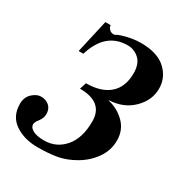

<svg xmlns="http://www.w3.org/2000/svg" viewBox="-175 -809 901 950"><g transform="rotate(30 275.5 -334.0)"><path d="M154 -686H184Q185 -673 195 -663.5Q205 -654 217 -654Q224 -654 227 -655.5Q230 -657 235 -660Q240 -663 249 -666Q307 -685 359 -685Q453 -685 501 -641Q549 -597 549 -533Q549 -467 497 -415.5Q445 -364 363 -360V-358Q419 -345 458 -305.5Q497 -266 497 -207Q497 -150 463.5 -103Q430 -56 379 -27Q330 1 283.5 9.5Q237 18 171 18Q96 18 43 -18Q-10 -54 -10 -125Q-10 -162 14 -185Q38 -208 64 -208Q92 -208 110.5 -191.5Q129 -175 129 -146Q129 -122 113 -102Q97 -82 97 -70Q97 -51 120 -39Q143 -27 183 -27Q253 -27 298.5 -79.5Q344 -132 344 -228Q344 -338 210 -338L222 -376Q308 -376 355 -417Q402 -458 402 -537Q402 -590 374 -616Q346 -642 308 -642Q182 -642 138 -496H111Z"/></g></svg>

Font: STIX
Style: Bold Italic
Weight: 700
Italic angle: -16.33°
Designer: MicroPress Inc., with final additions and corrections provided by Coen Hoffman, Elsevier (retired)
Version: Version 1.1.1